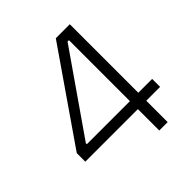

<svg xmlns="http://www.w3.org/2000/svg" viewBox="-189 -835 971 971"><g transform="rotate(-45 296.5 -350.0)"><path d="M399 0H459V-153H558V-210H459V-700H359L23 -214V-153H399ZM91 -210V-217L389 -646H399V-210Z"/></g></svg>

Font: Fixel Display Light
Style: Regular
Weight: 300
Designer: AlfaBravo + MacPaw
Foundry: Kyrylo Tkachov, Marchela Mozhyna, Serhii Makarenko, Maria Weinstein, Zakhar Kryvoshyya
Version: Version 1.211